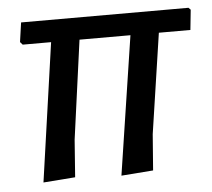

<svg xmlns="http://www.w3.org/2000/svg" viewBox="-41 -504 610 552"><g transform="rotate(-5 264.0 -228.0)"><path d="M63 4 120 -396H38L31 -404L39 -460H522L528 -454L522 -396H431L388 -107L380 -3L288 4L349 -396H202L163 -111L155 -3Z"/></g></svg>

Font: Alegreya Sans Medium
Style: Italic
Weight: 500
Italic angle: -7°
Designer: Juan Pablo del Peral
Foundry: Huerta Tipografica
Version: Version 2.007